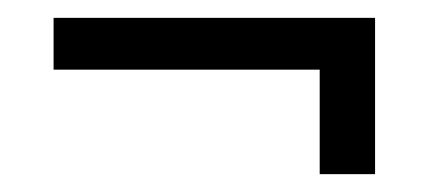

<svg xmlns="http://www.w3.org/2000/svg" viewBox="-20 -342 480 215"><path d="M338 -264H40V-322H400V-147H338Z"/></svg>

Font: Bigshot One
Style: Regular
Weight: 400
Designer: Gesine Todt
Foundry: Gesine Todt
Version: Version 1.000